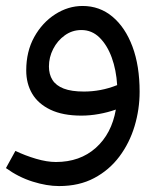

<svg xmlns="http://www.w3.org/2000/svg" viewBox="-20 -397 561 647"><path d="M258.3 -376.9Q315.9 -376.9 359.1 -340.7Q402.2 -304.6 426.4 -239.9Q450.5 -175.3 450.5 -88Q450.5 -28.6 433.5 28.1Q416.5 84.8 382.4 130.4Q348.2 176.1 297.5 203Q246.9 230 178.9 230Q138 230 90.1 215Q42.3 200 0 169.4L31.9 111.5Q64.6 127.2 101.5 138.1Q138.3 148.9 168.3 148.9Q249.4 148.9 302.8 101.3Q356.1 53.7 370.4 -27.8Q342.8 -18.1 313.1 -12.8Q283.4 -7.4 254.3 -7.4Q191.7 -7.4 150.2 -27.2Q108.8 -47 88.6 -81Q68.4 -115 68.4 -159.7Q68.4 -223.6 95.4 -272.3Q122.4 -320.9 166 -348.9Q209.7 -376.9 258.3 -376.9ZM144.9 -173Q144.9 -146.2 156.9 -127.4Q168.9 -108.5 194.8 -98.5Q220.6 -88.5 263 -88.5Q290.7 -88.5 318.5 -93.7Q346.4 -98.9 374.8 -110.2Q371.8 -161 356.6 -202.9Q341.4 -244.7 315.5 -270.3Q289.7 -295.8 254.3 -295.8Q223.3 -295.8 198.4 -277.9Q173.6 -260.1 159.2 -232Q144.9 -204 144.9 -173Z"/></svg>

Font: Lexend Medium
Style: Regular
Weight: 500
Designer: Bonnie Shaver-Troup, Thomas Jockin
Foundry: Lexend
Version: Version 1.005